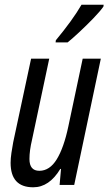

<svg xmlns="http://www.w3.org/2000/svg" viewBox="-20 -785 460 815"><path d="M121 10Q189 10 236 -68H239L233 0H295L408 -536H331L270 -248Q251 -158 221 -109Q191 -60 147 -60Q105 -60 105 -110Q105 -146 116 -192L189 -536H112L36 -181Q32 -160 28.5 -136Q25 -112 25 -94Q25 10 121 10ZM216 -605H267Q287 -621 317.5 -649.5Q348 -678 376.5 -707.5Q405 -737 419 -757L420 -765H326Q307 -732 279 -693.5Q251 -655 217 -614Z"/></svg>

Font: Noto Sans UI Condensed
Style: Italic
Weight: 400
Width: 3
Italic angle: -12°
Designer: Monotype Design Team
Foundry: Monotype Imaging Inc.
Version: Version 1.901